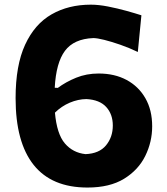

<svg xmlns="http://www.w3.org/2000/svg" viewBox="-20 -802 727 836"><path d="M360.8 14.6Q205.1 14.6 126.5 -84Q47.9 -182.6 47.9 -374.5Q47.9 -517.6 89.4 -607.4Q130.9 -697.3 204.6 -739.5Q278.3 -781.7 375.5 -781.7Q409.2 -781.7 450.2 -773.7Q491.2 -765.6 530 -754.9Q568.8 -744.1 595.7 -735.4L580.1 -575.7Q542.5 -593.8 503.9 -607.2Q465.3 -620.6 434.1 -628.4Q402.8 -636.2 386.2 -636.2Q301.8 -632.8 262.9 -580.8Q224.1 -528.8 218.3 -419.9L231.9 -419.4Q266.6 -445.3 311.5 -463.6Q356.4 -481.9 409.7 -481.9Q479 -481.9 531.2 -453.9Q583.5 -425.8 613 -374.3Q642.6 -322.8 642.6 -252Q642.6 -184.1 612.5 -123Q582.5 -62 520.3 -23.7Q458 14.6 360.8 14.6ZM356 -370.6Q319.8 -370.1 283.9 -355Q248 -339.8 219.2 -311.5Q227.5 -218.3 262.5 -177.5Q297.4 -136.7 352.5 -130.9Q412.1 -133.3 441.7 -169.2Q471.2 -205.1 471.2 -255.4Q471.2 -304.7 442.4 -336.2Q413.6 -367.7 356 -370.6Z"/></svg>

Font: Pinar DS1 Bold
Style: Regular
Weight: 700
Designer: Amin Abedi
Version: Version 3.000